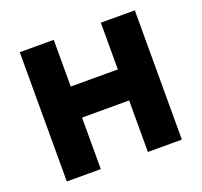

<svg xmlns="http://www.w3.org/2000/svg" viewBox="-122 -838 1026 977"><g transform="rotate(-20 391.0 -350.0)"><path d="M79.5 0V-700H263.5V-447H518.5V-700H702.5V0H518.5V-279H263.5V0Z"/></g></svg>

Font: Geologica Cursive ExtraBold
Style: Regular
Weight: 800
Designer: Sindre Bremnes, Frode Helland
Foundry: Monokrom Skriftforlag AS
Version: Version 1.010;gftools[0.9.28]